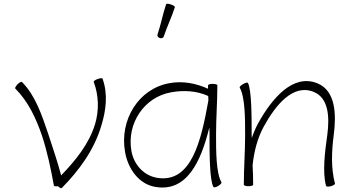

<svg xmlns="http://www.w3.org/2000/svg" viewBox="-20 -991 1857 1030"><path d="M311 18C405 -77 485 -187 523 -315C549 -398 560 -487 530 -569C529 -573 517 -572 504 -567C491 -563 482 -556 483 -551C510 -479 512 -399 490 -325C457 -218 386 -131 308 -50C291 -116 262 -202 239 -272C205 -372 170 -479 98 -551C95 -554 84 -549 74 -539C65 -529 59 -519 62 -516C132 -446 174 -355 206 -261C234 -175 253 -85 269 4C269 8 279 10 291 8C298 15 308 21 311 18Z M858 -794C876 -848 901 -899 918 -952C920 -956 910 -963 897 -967C884 -972 872 -972 871 -968C853 -914 843 -859 825 -806C822 -798 828 -790 837 -787C846 -784 855 -787 858 -794ZM1168 -13C1139 -63 1139 -180 1139 -267C1139 -356 1146 -444 1146 -533C1146 -538 1135 -541 1121 -541C1108 -541 1096 -538 1096 -533C1096 -527 1096 -521 1096 -515C1032 -544 960 -558 890 -545C723 -516 620 -347 651 -175C667 -84 726 -2 815 12C981 39 1057 -120 1103 -307C1104 -294 1104 -280 1104 -267C1104 -171 1104 -24 1125 12C1127 16 1138 14 1150 7C1162 0 1170 -9 1168 -13ZM823 -37C751 -49 698 -108 685 -181C659 -328 753 -471 899 -496C966 -508 1036 -504 1097 -476C1097 -468 1098 -460 1098 -452C1059 -237 1008 -7 823 -37Z M1266 -521C1295 -470 1295 -354 1295 -267C1295 -178 1288 -89 1288 0C1288 4 1299 8 1313 8C1327 8 1338 4 1338 0C1338 -35 1337 -70 1335 -105C1343 -177 1360 -248 1395 -312C1459 -429 1553 -543 1663 -498C1744 -465 1748 -361 1736 -269C1723 -177 1709 -68 1729 6C1730 11 1742 11 1755 8C1768 4 1778 -2 1777 -6C1755 -90 1759 -178 1770 -264C1785 -377 1781 -504 1683 -544C1553 -597 1440 -466 1364 -328C1351 -304 1340 -278 1331 -251C1331 -256 1330 -261 1330 -267C1330 -362 1330 -510 1310 -546C1307 -550 1296 -547 1284 -540C1272 -533 1264 -525 1266 -521Z"/></svg>

Font: Nupuram Thin
Style: Regular
Weight: 100
Designer: Santhosh Thottingal (santhosh.thottingal@gmail.com)
Foundry: SMC
Version: Version 1.000